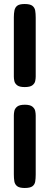

<svg xmlns="http://www.w3.org/2000/svg" viewBox="-20 -731 244 957"><path d="M103 -297Q77 -297 65.5 -306Q54 -315 51.5 -327Q49 -339 49 -349V-645Q49 -664 52 -679Q55 -694 66 -702.5Q77 -711 103 -711Q130 -711 141.5 -702Q153 -693 155.5 -678Q158 -663 158 -643V-349Q158 -339 155.5 -327Q153 -315 141.5 -306Q130 -297 103 -297ZM103 206Q77 206 65.5 197Q54 188 51.5 173Q49 158 49 138V-156Q49 -166 51.5 -178Q54 -190 65.5 -199.5Q77 -209 104 -209Q130 -209 141.5 -199.5Q153 -190 155.5 -178Q158 -166 158 -155V139Q158 159 155.5 174Q153 189 141.5 197.5Q130 206 103 206Z"/></svg>

Font: Fredoka Expanded SemiBold
Style: Regular
Weight: 600
Width: 7
Designer: Ben Nathan
Foundry: Milena B. Brandão, Ben Nathan
Version: Version 2.001